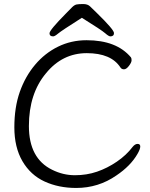

<svg xmlns="http://www.w3.org/2000/svg" viewBox="-20 -912 743 950"><path d="M660 -150Q626 -91 556 -44Q467 18 357 18Q270 18 200.5 -14Q131 -46 91 -114.5Q51 -183 51 -282Q51 -381 78 -457.5Q105 -534 153.5 -591.5Q202 -649 267 -681Q332 -713 408 -713Q557 -713 628 -628Q631 -624 631 -613.5Q631 -603 618 -586Q605 -569 593.5 -569Q582 -569 576 -578Q530 -649 409.5 -649Q289 -649 208 -550Q123 -449 123 -288.5Q123 -128 238 -72Q292 -45 350.5 -45Q409 -45 460 -62.5Q511 -80 558 -112Q605 -144 636 -185Q648 -200 661 -200Q674 -200 674 -187Q674 -174 660 -150ZM385 -824Q284 -760 267.5 -746Q251 -732 243 -732Q225 -732 225 -747.5Q225 -763 306 -845Q326 -866 337.5 -877Q349 -888 359.5 -890Q370 -892 392 -892Q414 -892 426 -880Q438 -868 458 -849Q544 -765 544 -748.5Q544 -732 526 -732Q518 -732 500.5 -747.5Q483 -763 385 -824Z"/></svg>

Font: LXGW WenKai Lite
Style: Regular
Weight: 400
Designer: LXGW / Fontworks Inc.
Foundry: LXGW / Fontworks Inc.
Version: Version 1.511; March 25, 2025